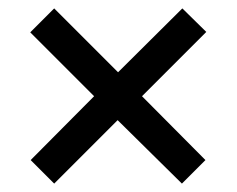

<svg xmlns="http://www.w3.org/2000/svg" viewBox="-20 -572 564 457"><path d="M414 -552 471 -496 318 -343 469 -191 413 -135 260 -286 109 -135 53 -191 204 -343 52 -495 109 -552 261 -400Z"/></svg>

Font: Noto Sans Kannada SemiCondensed Medium
Style: Regular
Weight: 500
Width: 4
Designer: Jelle Bosma - Monotype Design Team
Foundry: Monotype Imaging Inc.
Version: Version 2.005; ttfautohint (v1.8.4.7-5d5b)